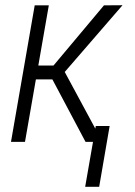

<svg xmlns="http://www.w3.org/2000/svg" viewBox="-20 -549 524 743"><path d="M168.9 -528.3 76.7 0H22.5L114.3 -528.3ZM454.1 -528.8 205.6 -241.7H99.1L103 -295.4H187L382.3 -528.3ZM311 0 176.8 -252.9 216.8 -295.9 376.5 0ZM404.3 -61.5 363.8 173.8H309.6L350.6 -61.5Z"/></svg>

Font: Roboto Condensed Light
Style: Italic
Weight: 300
Italic angle: -12°
Designer: Christian Robertson
Foundry: Google
Version: Version 3.0; 2020